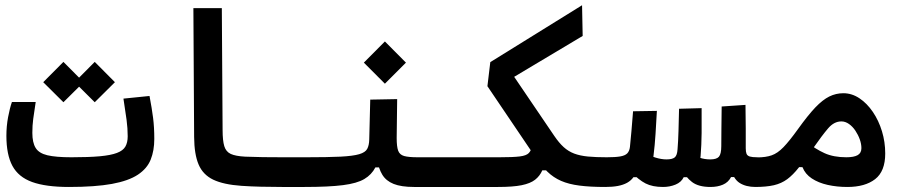

<svg xmlns="http://www.w3.org/2000/svg" viewBox="-20 -725 3556 748"><path d="M248.5 3.4Q158.7 3.4 105.2 -15.9Q51.8 -35.2 28.3 -78.9Q4.9 -122.6 4.9 -195.8Q4.9 -233.4 11.5 -268.6Q18.1 -303.7 26.4 -327.6H119.1Q112.8 -286.6 109.4 -261.5Q106 -236.3 106 -207.5Q106 -169.4 118.9 -148.7Q131.8 -127.9 164.8 -120.1Q197.8 -112.3 258.3 -112.3Q326.2 -112.3 368.9 -116.2Q411.6 -120.1 435.5 -129.2Q459.5 -138.2 468.5 -154.1Q477.5 -169.9 477.5 -193.8Q477.5 -225.1 473.1 -258.1Q468.8 -291 460.9 -340.8L562.5 -351.1Q571.8 -302.2 576.4 -265.9Q581.1 -229.5 581.1 -183.6Q581.1 -138.2 567.1 -103.3Q553.2 -68.4 517.1 -44.4Q481 -20.5 416 -8.5Q351.1 3.4 248.5 3.4ZM349.1 -326.7 270.5 -404.8 349.1 -483.9 427.7 -404.8ZM227.1 -326.7 148.4 -404.8 227.1 -483.9 305.7 -404.8Z M1166 3.4Q1120.6 3.4 1078.4 3.4Q1036.1 3.4 996.8 2.4Q957.5 1.5 920.9 -1Q850.6 -5.9 810.5 -25.1Q770.5 -44.4 753.7 -84.2Q736.8 -124 736.3 -191.4L733.4 -693.4H844.2L847.2 -218.8Q847.2 -177.2 853.8 -155.5Q860.4 -133.8 879.2 -125.2Q897.9 -116.7 935.1 -114.7Q967.8 -113.3 1004.4 -112.8Q1041 -112.3 1082.8 -112.3Q1124.5 -112.3 1171.9 -112.3Q1187 -112.3 1193.8 -97.7Q1200.7 -83 1200.7 -57.1Q1200.7 -27.8 1191.9 -12.2Q1183.1 3.4 1166 3.4Z M1166 3.4 1171.9 -112.3Q1256.8 -112.3 1306.2 -114.7Q1355.5 -117.2 1379.4 -124.3Q1403.3 -131.3 1410.6 -145Q1418 -158.7 1418.5 -181.6L1422.4 -336.9L1527.3 -338.9L1525.4 -187.5Q1525.4 -153.8 1518.3 -132.6Q1511.2 -111.3 1501 -97.9Q1490.7 -84.5 1479 -72.8H1442.4Q1427.7 -44.4 1399.4 -27.6Q1371.1 -10.7 1316.2 -3.7Q1261.2 3.4 1166 3.4ZM1752 3.4Q1723.6 3.4 1695.8 3.4Q1668 3.4 1641.8 3.4Q1615.7 3.4 1593.3 3.4Q1543 3.4 1513.4 -8.5Q1483.9 -20.5 1469.5 -44.2Q1455.1 -67.9 1449.7 -102.1L1525.4 -187.5Q1525.4 -153.8 1531.2 -137.9Q1537.1 -122.1 1554.4 -117.2Q1571.8 -112.3 1607.4 -112.3Q1644 -112.3 1679 -112.3Q1713.9 -112.3 1757.8 -112.3Q1776.4 -112.3 1785.4 -98.6Q1794.4 -85 1794.4 -62Q1794.4 -25.4 1782 -11Q1769.5 3.4 1752 3.4ZM1479.5 -398.9 1397.5 -481 1479.5 -563.5 1561.5 -481Z M2337.9 3.4Q2278.8 3.4 2237.3 -2Q2195.8 -7.3 2166 -20.3Q2136.2 -33.2 2112.5 -56.2Q2088.9 -79.1 2064.5 -114.7L1878.9 -389.2L1890.1 -482.9L2247.6 -704.6L2250 -585L1927.7 -392.6L1952.6 -470.7L2139.2 -195.8Q2157.7 -168.5 2176 -151.9Q2194.3 -135.3 2217 -126.7Q2239.7 -118.2 2270.5 -115.2Q2301.3 -112.3 2343.8 -112.3Q2358.9 -112.3 2366.2 -98.4Q2373.5 -84.5 2373.5 -63.5Q2373.5 -25.9 2362.3 -11.2Q2351.1 3.4 2337.9 3.4ZM1752 3.4 1757.8 -112.3H1924.3Q1978.5 -112.3 2004.6 -115.5Q2030.8 -118.7 2040.3 -128.9Q2049.8 -139.2 2054.2 -159.7L2136.7 -148.4L2122.1 -61.5H2092.8Q2083 -39.1 2064.5 -24.7Q2045.9 -10.3 2012 -3.4Q1978 3.4 1920.4 3.4Z M2563 3.4Q2522 3.4 2495.1 -10.3Q2468.3 -23.9 2436 -57.6L2486.3 -131.8Q2509.8 -118.7 2533 -111.3Q2556.2 -104 2576.7 -104Q2599.1 -104 2608.6 -111.8Q2618.2 -119.6 2619.6 -143.6Q2622.1 -173.3 2623.3 -214.6Q2624.5 -255.9 2625.5 -301.3L2713.4 -303.7Q2713.9 -254.9 2713.4 -207Q2712.9 -159.2 2709.5 -118.2Q2707.5 -94.2 2700.9 -71Q2694.3 -47.9 2686 -34.7H2643.6Q2634.3 -15.1 2611.8 -5.9Q2589.4 3.4 2563 3.4ZM2337.9 3.4 2343.8 -112.3Q2377 -112.3 2396 -115.5Q2415 -118.7 2423.6 -127.4Q2432.1 -136.2 2434.1 -152.3Q2437 -177.7 2439.9 -213.4Q2442.9 -249 2446.3 -291.5L2539.1 -293Q2536.6 -247.6 2533.9 -203.9Q2531.2 -160.2 2525.9 -117.7Q2522.9 -90.3 2512.9 -69.1Q2502.9 -47.9 2491.2 -34.7H2447.8Q2438.5 -21.5 2423.1 -12.9Q2407.7 -4.4 2386.7 -0.5Q2365.7 3.4 2337.9 3.4ZM2748 3.4Q2701.2 3.4 2676 -15.9Q2650.9 -35.2 2634.3 -67.4L2664.1 -129.9Q2685.5 -117.7 2705.1 -110.8Q2724.6 -104 2747.1 -104Q2772 -104 2781 -114.7Q2790 -125.5 2790 -155.8Q2790 -188.5 2790.5 -225.1Q2791 -261.7 2791.5 -310.1L2884.3 -316.4Q2885.3 -266.1 2885.3 -224.4Q2885.3 -182.6 2885.3 -147Q2885.3 -133.3 2880.6 -113.8Q2876 -94.2 2867.9 -73.7Q2859.9 -53.2 2848.6 -35.2H2828.1Q2817.4 -14.6 2796.4 -5.6Q2775.4 3.4 2748 3.4ZM2923.8 3.4Q2885.7 3.4 2861.1 -12.5Q2836.4 -28.3 2825.7 -72.8L2885.3 -147Q2885.3 -133.3 2888.4 -125.7Q2891.6 -118.2 2901.1 -115.2Q2910.6 -112.3 2929.7 -112.3Q2948.2 -112.3 2957.3 -98.6Q2966.3 -85 2966.3 -62Q2966.3 -25.4 2953.9 -11Q2941.4 3.4 2923.8 3.4Z M2920.9 3.4Q2907.7 3.4 2901.6 -11.5Q2895.5 -26.4 2895.5 -59.1Q2895.5 -83.5 2904.1 -97.7Q2912.6 -111.8 2929.7 -111.8Q2963.4 -111.8 2986.3 -119.9Q3009.3 -127.9 3032.2 -151.6Q3055.2 -175.3 3088.9 -222.2Q3127.4 -275.9 3156.2 -306.2Q3185.1 -336.4 3210.9 -349.1Q3236.8 -361.8 3265.6 -361.8Q3298.8 -361.8 3328.4 -342Q3357.9 -322.3 3380.6 -288.8Q3403.3 -255.4 3416 -213.6Q3428.7 -171.9 3428.7 -127Q3428.7 -57.6 3389.4 -27.1Q3350.1 3.4 3281.2 3.4Q3240.7 3.4 3204.6 -4.6Q3168.5 -12.7 3142.6 -29.8Q3116.7 -46.9 3106.4 -73.7L3076.2 -74.2L3118.2 -174.8Q3157.2 -144 3192.4 -128.2Q3227.5 -112.3 3277.3 -112.3Q3306.6 -112.3 3321.3 -120.6Q3335.9 -128.9 3335.9 -147.9Q3335.9 -164.1 3329.6 -181.9Q3323.2 -199.7 3312.5 -215.8Q3301.8 -231.9 3287.6 -241.9Q3273.4 -252 3257.8 -252Q3229.5 -252 3206.5 -225.3Q3183.6 -198.7 3146 -145Q3114.7 -101.1 3092 -72.3Q3069.3 -43.5 3046.9 -26.9Q3024.4 -10.3 2994.9 -3.4Q2965.3 3.4 2920.9 3.4Z"/></svg>

Font: Cascadia Mono Medium
Style: Regular
Weight: 500
Monospace: yes
Designer: Aaron Bell
Foundry: Saja Typeworks
Version: Version 2407.024